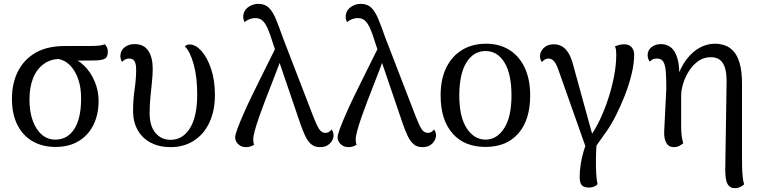

<svg xmlns="http://www.w3.org/2000/svg" viewBox="-20 -750 3940 997"><path d="M268 13Q201 13 150 -16Q99 -45 70.5 -101Q42 -157 42 -237Q42 -318 73.5 -380Q105 -442 165.5 -476.5Q226 -511 316 -511H433Q473 -511 493 -513Q513 -515 524 -520Q530 -515 535 -505Q540 -495 540 -482Q540 -453 523 -444.5Q506 -436 466 -436L346 -435L293 -444Q242 -444 205.5 -416.5Q169 -389 151 -342Q133 -295 133 -234Q133 -169 150.5 -122Q168 -75 198 -50Q228 -25 267 -25Q330 -25 365.5 -80Q401 -135 401 -235Q402 -293 386.5 -338Q371 -383 343.5 -411Q316 -439 277 -445L339 -452Q382 -443 416.5 -409.5Q451 -376 471.5 -327.5Q492 -279 492 -226Q492 -156 465.5 -102Q439 -48 389 -17.5Q339 13 268 13Z M866 14Q807 14 763 -9Q719 -32 695 -74.5Q671 -117 671 -174Q671 -232 679 -286Q687 -340 687 -389Q687 -417 679 -431.5Q671 -446 650 -446Q638 -446 629.5 -441Q621 -436 614 -429Q605 -442 605 -458Q605 -487 626.5 -504Q648 -521 679 -521Q727 -521 750 -486.5Q773 -452 773 -393Q773 -362 769 -324Q765 -286 761 -244.5Q757 -203 757 -162Q757 -96 787 -60Q817 -24 866 -24Q929 -24 966.5 -84.5Q1004 -145 1004 -259Q1004 -351 985.5 -417Q967 -483 940 -509Q948 -519 965 -519Q996 -519 1026 -485.5Q1056 -452 1076 -393Q1096 -334 1096 -257Q1096 -174 1067 -113Q1038 -52 986 -19Q934 14 866 14Z M1641 14Q1613 14 1595 -2Q1577 -18 1564.5 -45Q1552 -72 1540 -106L1398 -523Q1383 -573 1370 -602Q1357 -631 1342.5 -643.5Q1328 -656 1307 -656Q1288 -656 1272.5 -649Q1257 -642 1250 -635Q1248 -639 1245.5 -646.5Q1243 -654 1243 -661Q1243 -693 1267 -711.5Q1291 -730 1321 -730Q1356 -730 1376.5 -709.5Q1397 -689 1413 -650Q1429 -611 1449 -554L1606 -147Q1623 -103 1636 -81.5Q1649 -60 1670 -60Q1681 -60 1689.5 -66Q1698 -72 1702 -78Q1705 -74 1708.5 -66.5Q1712 -59 1712 -47Q1712 -34 1704.5 -20Q1697 -6 1681.5 4Q1666 14 1641 14ZM1258 14Q1239 14 1226 5.5Q1213 -3 1207 -14.5Q1201 -26 1201 -35Q1201 -50 1213 -82Q1225 -114 1244 -157.5Q1263 -201 1286.5 -249.5Q1310 -298 1334 -346Q1358 -394 1378.5 -435.5Q1399 -477 1413 -505L1450 -475Q1441 -447 1426.5 -408Q1412 -369 1394 -323.5Q1376 -278 1358.5 -232.5Q1341 -187 1326.5 -145.5Q1312 -104 1303.5 -73Q1295 -42 1295 -26Q1295 -19 1296 -11.5Q1297 -4 1300 1Q1294 6 1282.5 10Q1271 14 1258 14Z M2173 14Q2145 14 2127 -2Q2109 -18 2096.5 -45Q2084 -72 2072 -106L1930 -523Q1915 -573 1902 -602Q1889 -631 1874.5 -643.5Q1860 -656 1839 -656Q1820 -656 1804.5 -649Q1789 -642 1782 -635Q1780 -639 1777.5 -646.5Q1775 -654 1775 -661Q1775 -693 1799 -711.5Q1823 -730 1853 -730Q1888 -730 1908.5 -709.5Q1929 -689 1945 -650Q1961 -611 1981 -554L2138 -147Q2155 -103 2168 -81.5Q2181 -60 2202 -60Q2213 -60 2221.5 -66Q2230 -72 2234 -78Q2237 -74 2240.5 -66.5Q2244 -59 2244 -47Q2244 -34 2236.5 -20Q2229 -6 2213.5 4Q2198 14 2173 14ZM1790 14Q1771 14 1758 5.5Q1745 -3 1739 -14.5Q1733 -26 1733 -35Q1733 -50 1745 -82Q1757 -114 1776 -157.5Q1795 -201 1818.5 -249.5Q1842 -298 1866 -346Q1890 -394 1910.5 -435.5Q1931 -477 1945 -505L1982 -475Q1973 -447 1958.5 -408Q1944 -369 1926 -323.5Q1908 -278 1890.5 -232.5Q1873 -187 1858.5 -145.5Q1844 -104 1835.5 -73Q1827 -42 1827 -26Q1827 -19 1828 -11.5Q1829 -4 1832 1Q1826 6 1814.5 10Q1803 14 1790 14Z M2501 13Q2391 13 2329.5 -57.5Q2268 -128 2268 -254Q2268 -339 2297.5 -399Q2327 -459 2380 -491Q2433 -523 2504 -523Q2573 -523 2624.5 -491Q2676 -459 2704.5 -399Q2733 -339 2733 -254Q2733 -128 2672 -57.5Q2611 13 2501 13ZM2501 -25Q2560 -25 2598 -84Q2636 -143 2636 -254Q2636 -366 2599.5 -425.5Q2563 -485 2501 -485Q2439 -485 2402 -425.5Q2365 -366 2365 -254Q2365 -143 2403.5 -84Q2442 -25 2501 -25Z M3061 29 3025 24 2879 -389Q2868 -420 2856 -433Q2844 -446 2828 -446Q2817 -446 2808.5 -440.5Q2800 -435 2794 -428Q2790 -433 2787 -440.5Q2784 -448 2784 -459Q2784 -481 2803 -500.5Q2822 -520 2856 -520Q2894 -520 2919.5 -491.5Q2945 -463 2960 -399L3063 -25L3040 -35Q3068 -72 3093 -124Q3118 -176 3137.5 -235Q3157 -294 3168.5 -353.5Q3180 -413 3180 -465Q3180 -481 3178.5 -492Q3177 -503 3173 -509Q3182 -513 3194.5 -516.5Q3207 -520 3221 -520Q3247 -520 3260 -504.5Q3273 -489 3273 -465Q3273 -421 3260 -366.5Q3247 -312 3225 -255.5Q3203 -199 3176.5 -147Q3150 -95 3121 -56ZM3040 224Q3012 224 3001 211.5Q2990 199 2990 167Q2990 139 2995.5 103Q3001 67 3011 33.5Q3021 0 3033 -23L3079 -16Q3075 29 3074.5 72.5Q3074 116 3076 151.5Q3078 187 3083 206Q3077 214 3064.5 219Q3052 224 3040 224Z M3796 227Q3775 227 3764 214Q3753 201 3749.5 180Q3746 159 3746 133L3753 -326Q3753 -369 3745 -396.5Q3737 -424 3719 -438.5Q3701 -453 3671 -453Q3634 -453 3605.5 -432.5Q3577 -412 3557.5 -381Q3538 -350 3527.5 -316Q3517 -282 3517 -254V-95Q3517 -63 3520 -42.5Q3523 -22 3528 -6Q3519 1 3507 7.5Q3495 14 3478 14Q3452 14 3439.5 -8.5Q3427 -31 3429 -71L3440 -289Q3440 -341 3437.5 -376Q3435 -411 3425 -428.5Q3415 -446 3391 -446Q3378 -446 3369 -441.5Q3360 -437 3354 -430Q3349 -436 3346 -445.5Q3343 -455 3343 -464Q3343 -489 3363 -505Q3383 -521 3412 -521Q3441 -521 3463.5 -504Q3486 -487 3498 -446Q3510 -405 3507 -330L3492 -335Q3514 -402 3546 -443Q3578 -484 3615.5 -503.5Q3653 -523 3692 -523Q3718 -523 3743.5 -514.5Q3769 -506 3789 -484Q3809 -462 3821 -421Q3833 -380 3833 -316V64Q3833 88 3833.5 115.5Q3834 143 3836.5 167.5Q3839 192 3844 207Q3839 213 3825.5 220Q3812 227 3796 227Z"/></svg>

Font: Arima Thin Medium
Style: Regular
Weight: 500
Version: Version 1.100